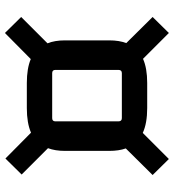

<svg xmlns="http://www.w3.org/2000/svg" viewBox="17 -782 706 780"><g transform="rotate(-90 370.0 -392.0)"><path d="M147 -481Q147 -521 158 -550L51 -657L116 -723L221 -619Q260 -636 321 -636H423Q482 -636 520 -620L626 -725L691 -659L584 -552Q596 -523 596 -481V-301Q596 -261 585 -232L691 -125L626 -59L521 -164Q483 -147 423 -147H321Q259 -147 220 -165L114 -59L49 -125L157 -234Q147 -262 147 -301ZM280 -533Q267 -533 267 -520V-264Q267 -250 280 -250H463Q476 -250 476 -264V-520Q476 -533 463 -533Z"/></g></svg>

Font: Kdam Thmor Pro
Style: Regular
Weight: 400
Designer: Sovichet Tep, Longdey Hak
Foundry: Anagata Design
Version: Version 1.003; ttfautohint (v1.8.4.7-5d5b)